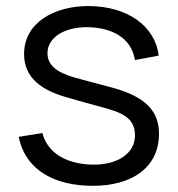

<svg xmlns="http://www.w3.org/2000/svg" viewBox="-20 -598 587 633"><path d="M503.1 -414.6C491.7 -513.5 397.9 -578.1 270.8 -578.1C161.5 -578.1 59.4 -525 59.4 -419.8C59.4 -338.5 121.9 -299 200 -277.1C242.7 -264.6 280.2 -254.2 315.6 -244.8C378.1 -228.1 425 -211.5 425 -152.1C425 -89.6 364.6 -55.2 289.6 -55.2C212.5 -55.2 138.5 -85.4 119.8 -159.4L41.7 -146.9C64.6 -33.3 164.6 14.6 286.5 14.6C412.5 14.6 504.2 -43.8 504.2 -157.3C504.2 -246.9 438.5 -286.5 337.5 -312.5C287.5 -326 253.1 -334.4 225 -342.7C167.7 -359.4 136.5 -382.3 136.5 -422.9C136.5 -474 192.7 -510.4 271.9 -508.3C345.8 -506.3 412.5 -476 425 -400Z"/></svg>

Font: Manrope3
Style: Regular
Weight: 400
Width: 4
Designer: Mikhail Sharanda
Foundry: Mikhail Sharanda
Version: Version 3.000;PS 003.000;hotconv 1.0.88;makeotf.lib2.5.64775